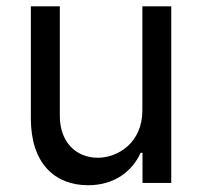

<svg xmlns="http://www.w3.org/2000/svg" viewBox="-20 -565 625 593"><path d="M419.7 -223.7C419.7 -123.9 343.8 -77.8 282 -77.8C213.4 -77.8 164.8 -127.8 164.8 -206.3V-545.5H75.3V-198.9C75.3 -60.7 149.1 7.1 252.1 7.1C334.5 7.1 388.8 -36.9 414.4 -93H420.1V0H508.9V-545.5H419.7Z"/></svg>

Font: Margiela Sans Text
Style: Regular
Weight: 400
Designer: Stefan Endress, Andreas Faust
Version: Version 1.100;FEAKit 1.0